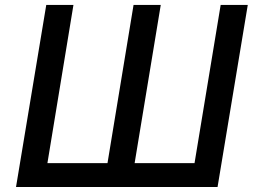

<svg xmlns="http://www.w3.org/2000/svg" viewBox="-20 -747 1024 767"><path d="M164.8 -727.3H273.4L169.4 -95.2H409.4L513.5 -727.3H622.2L517.8 -95.2H757.1L861.5 -727.3H969.8L849.1 0H44Z"/></svg>

Font: Karasuma Gothic
Style: Medium Italic
Weight: 500
Italic angle: 9.39998°
Designer: Rasmus Andersson / Ryoko Nishizuka
Foundry: Genbu
Version: Version 1.00